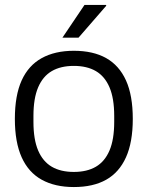

<svg xmlns="http://www.w3.org/2000/svg" viewBox="-20 -743 596 775"><path d="M278 12Q202 12 148.5 -17.5Q95 -47 67.5 -108Q40 -169 40 -263Q40 -358 67.5 -418.5Q95 -479 148.5 -508.5Q202 -538 278 -538Q356 -538 408.5 -508.5Q461 -479 488.5 -418.5Q516 -358 516 -263Q516 -169 488.5 -108Q461 -47 408.5 -17.5Q356 12 278 12ZM278 -49Q331 -49 367 -70Q403 -91 422 -135.5Q441 -180 441 -251V-275Q441 -346 422 -390.5Q403 -435 367 -456Q331 -477 278 -477Q225 -477 189 -456Q153 -435 134 -390.5Q115 -346 115 -275V-251Q115 -180 134 -135.5Q153 -91 189 -70Q225 -49 278 -49ZM232 -591 321 -723H408L409 -720L297 -591Z"/></svg>

Font: Archivo SemiBold Light
Style: Regular
Weight: 300
Version: Version 2.001